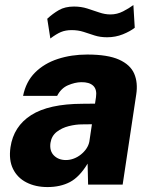

<svg xmlns="http://www.w3.org/2000/svg" viewBox="-20 -748 614 778"><path d="M172.5 10Q124 10 87.2 -8.8Q50.5 -27.5 32.8 -63.5Q15 -99.5 22.5 -151.5Q35 -236 106.2 -281.5Q177.5 -327 314 -327.5L365 -328L369 -354.5Q373.5 -385.5 357.8 -400.5Q342 -415.5 309 -415Q283.5 -414.5 255.5 -402.5Q227.5 -390.5 211.5 -359.5H73.5Q85 -417 122 -454Q159 -491 214 -509Q269 -527 333.5 -527Q416.5 -527 462.2 -506.5Q508 -486 523.8 -449.5Q539.5 -413 532 -365L477 0H337L335 -85Q302 -30.5 263.2 -10.2Q224.5 10 172.5 10ZM247 -99.5Q263.5 -99.5 279.2 -105.5Q295 -111.5 308.2 -122.2Q321.5 -133 330.2 -146Q339 -159 342 -174L352.5 -244.5L312 -244Q287 -244 259 -237Q231 -230 210 -213.8Q189 -197.5 184.5 -169Q180 -136.5 198.5 -118Q217 -99.5 247 -99.5ZM184 -592 171.5 -672Q193.5 -692.5 218.5 -707Q243.5 -721.5 280 -721.5Q308.5 -721.5 333.8 -713.5Q359 -705.5 382 -697.5Q405 -689.5 427.5 -689.5Q454.5 -689.5 478.8 -702Q503 -714.5 520.5 -727.5L526 -635.5Q507.5 -621 477.8 -609Q448 -597 414 -597Q386 -597 363.5 -604.2Q341 -611.5 318.8 -618.8Q296.5 -626 270.5 -626Q245.5 -626 227 -618.2Q208.5 -610.5 184 -592Z"/></svg>

Font: Public Sans Thin ExtraBold
Style: Italic
Weight: 800
Italic angle: -8°
Version: Version 2.001